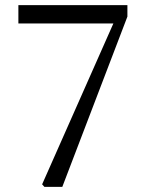

<svg xmlns="http://www.w3.org/2000/svg" viewBox="-20 -732 566 752"><path d="M479 -712H52V-640H424L145 -10L154 0H224L479 -667Z"/></svg>

Font: Noto Serif Tangut
Style: Regular
Weight: 400
Designer: YANG Xicheng
Foundry: Liu Zhao Studio
Version: Version 2.169